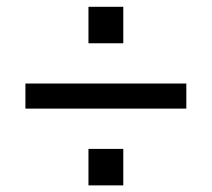

<svg xmlns="http://www.w3.org/2000/svg" viewBox="-20 -606 626 568"><path d="M241.7 -585.9H344.7V-478H241.7ZM531.2 -284.7H55.2V-358.9H531.2ZM241.7 -57.6V-165.5H344.7V-57.6Z"/></svg>

Font: Metrophobic
Style: Regular
Weight: 400
Designer: Vernon Adams
Foundry: Vernon Adams
Version: Version 3.200; ttfautohint (v1.8.4.7-5d5b);gftools[0.9.23]